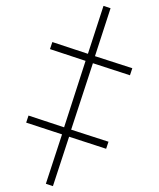

<svg xmlns="http://www.w3.org/2000/svg" viewBox="-20 -637 540 653"><path d="M160 -4 136 -12 191 -180 69 -220 77 -244 198 -204 271 -430 150 -470 158 -494 279 -454 332 -617 356 -609 303 -446 430 -405 422 -381 296 -422 222 -196 349 -155 341 -131 215 -172Z"/></svg>

Font: Noto Sans Mono ExtraCondensed Thin
Style: Regular
Weight: 100
Width: 2
Designer: Monotype Design Team
Foundry: Monotype Imaging Inc.
Version: Version 2.014; ttfautohint (v1.8.4.7-5d5b)